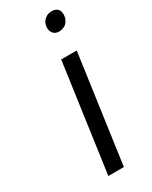

<svg xmlns="http://www.w3.org/2000/svg" viewBox="-183 -729 609 771"><g transform="rotate(-30 121.5 -343.5)"><path d="M176 -676Q188 -687 207 -687Q225 -687 235 -677Q240 -672 241.5 -665Q243 -658 243 -651Q243 -629 226 -612Q210 -601 194 -601Q176 -601 167 -612Q158 -623 158 -638Q158 -649 162.5 -659Q167 -669 176 -676ZM146 0H74L144 -500H216Z"/></g></svg>

Font: Arsenal SC
Style: Italic
Weight: 400
Italic angle: -9.10001°
Designer: Andrij Shevchenko
Foundry: Stairsfor
Version: Version 2.001; ttfautohint (v1.8.4.7-5d5b)